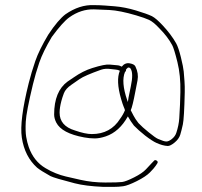

<svg xmlns="http://www.w3.org/2000/svg" viewBox="-20 -618 789 749"><path d="M490 -188C494.5 -197 500.6 -221.5 508.1 -261.5C510.2 -272.5 513 -286.9 516.5 -304.6C519.9 -322.3 517.2 -340.4 508.1 -359C505.2 -365 497.7 -369 485.6 -371C473.5 -373 463.3 -368.7 455 -358C449.2 -361.3 442.9 -363.2 436.2 -363.5C429.6 -363.8 420.2 -364.7 408 -366.1C395.8 -367.5 373.1 -363 339.8 -352.5C315.4 -344.9 291.4 -332.7 267.5 -316C260.8 -311.3 252.9 -306 243.8 -300C208.8 -274.5 191.2 -231.7 191.2 -171.5C191.2 -161.2 194 -150.7 199.4 -140C213.6 -112 249.8 -92.7 308.1 -82C322.7 -79.3 336.5 -78 349.4 -78C362.3 -78 376.7 -80.7 392.5 -86C427.7 -97.9 456.4 -123.9 478.8 -164C486.2 -150.7 494.2 -138.7 502.5 -128C513.3 -116.7 527.9 -103.7 546.3 -89C565.4 -74.3 580.4 -65 589.2 -61C605.8 -53.3 620.8 -49.2 634.2 -48.5C640.8 -48.2 649.8 -52.7 661.2 -62C672.5 -71.3 679.8 -81.5 683.2 -92.5C686.5 -103.5 689.9 -116.8 693.3 -132.5C696.7 -148.2 699.2 -190 700.7 -258C701 -273.3 700.7 -287.8 699.7 -301.5C698.7 -315.2 697.7 -327.7 696.7 -339C695.7 -350.3 692 -368.8 685.7 -394.5C679.3 -420.2 673.2 -438.3 667.2 -449C653.9 -472.5 636.1 -496.2 613.7 -520C597.3 -537.3 584.2 -549 572.5 -555C560 -561 539.4 -568.4 510.6 -577.1C481.8 -585.8 453.9 -591.3 426.9 -593.5C414.8 -594.5 401.9 -595.5 388.1 -596.5C374.4 -597.5 360.4 -598 346.3 -598C308.8 -599.6 271.8 -587.6 235 -562C217.5 -548.7 194 -522.2 168.1 -482.5C144.4 -442.8 127.6 -408.5 117.6 -379.5C107.6 -350.5 99.1 -322 92.1 -294C67.6 -196 58.6 -125.2 65.1 -81.5C72.4 -32.3 92.3 6.9 124.6 36C134.4 44 151.8 55 176.8 68.9C187 74.1 219 83.5 271.3 97C299.6 104.3 336.7 109 382.5 111H423.8C436.3 111 448.5 110.2 460.6 108.5C472.7 106.8 490.4 100.2 513.8 88.5C537.1 76.8 554.2 65.5 565 54.5C575.8 43.5 583.2 35 587.2 29L593.2 20C596.5 15.3 595.8 11.5 591.2 8.5C586.5 5.5 582.8 6 580 10L571.3 19C566.3 24.3 559 32.2 549.4 42.5C539.8 52.8 524.4 63.3 503.1 74C481.9 84.7 466.3 90.7 456.3 92C446.3 93.3 424.4 94 390.8 94C357.2 94 324.9 90.5 293.8 83.5C280.4 80.5 261.4 76.1 236.6 70.4C211.9 64.6 183.4 53.8 157.6 38C127 20.1 105.2 -7.4 92.1 -44.5C87.8 -56.8 84.5 -70.2 82.1 -84.5C79.8 -98.8 79.2 -118.5 80.5 -143.4C81.8 -168.3 91.1 -217 108.6 -289.5C115.3 -317.2 123.5 -345.2 133.1 -373.5C142.8 -401.8 159.1 -435.3 182.1 -474C210.6 -512.7 233.3 -538 250 -550C280.5 -571.8 312.6 -582.3 346.3 -581.5C359.6 -581.2 379.8 -580.3 406.8 -579C433.8 -577.6 468.6 -570.6 511.3 -558C533.8 -551.3 550.4 -545.5 561.3 -540.5C572.1 -535.5 585.8 -524.7 601.2 -508C622.9 -486.3 639.7 -464.3 651.7 -442C656.7 -432.7 663.5 -410.6 672.1 -375.8C680.8 -341.1 684.6 -301.9 683.7 -258.5C683.3 -243.5 682.8 -227.3 682.2 -210C681.5 -192.7 680.5 -174.8 679.3 -156.4C678.1 -138.1 674.2 -119.1 667.7 -99.5C664.7 -90.5 659 -82.7 650.7 -76C642.3 -69.3 635.1 -66 628.9 -66C622.7 -66 612 -69.3 596.7 -76C589 -79.3 577.7 -87.8 560.6 -101.5C543.5 -115.2 530 -127.3 520 -138C511.7 -148.7 505.2 -158.5 500.6 -167.5C496 -176.5 492.5 -183.3 490 -188ZM488.8 -351C497.4 -339.5 497.9 -315.9 490.2 -280.3C482.6 -244.8 478.8 -224.7 478.8 -220C477.9 -222 477.1 -224.3 476.3 -227C459.8 -274.8 456.9 -311.5 467.5 -337C471 -339.8 472.3 -342.8 471.3 -346C472.9 -348.7 475.6 -351.5 479.4 -354.5C479.8 -354.8 481.5 -354.7 484.4 -354C487.3 -353.3 488.8 -352.3 488.8 -351ZM447.5 -342C436.9 -316.4 438.5 -279.6 452.5 -231.5C456.7 -217.2 460 -207.2 462.5 -201.5C465 -195.8 466.7 -191.3 467.5 -188C462.5 -176 456.3 -165 448.8 -155C423.8 -115 386.9 -95 338.1 -95C321 -95 299.2 -99.7 272.5 -109C232.5 -121 212.5 -144.1 212.5 -178.3C212.5 -191.2 214.8 -206.4 219.4 -224C221.5 -232 224.7 -242 229.1 -253.9C233.6 -265.9 243.4 -277.1 258.8 -287.5C267.1 -293.2 277.7 -300.5 290.6 -309.6C303.5 -318.6 331.4 -330.7 374.3 -346C385.4 -349.9 398.6 -350.8 413.8 -348.5C420.4 -347.5 426.5 -346.8 431.9 -346.5C437.3 -346.2 442.5 -344.7 447.5 -342Z"/></svg>

Font: Proton
Style: BkExt
Weight: 500
Version: Version 1.017